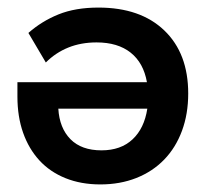

<svg xmlns="http://www.w3.org/2000/svg" viewBox="-20 -479 553 507"><path d="M245 8Q194 8 153 -8.5Q112 -25 84 -55.5Q56 -86 41 -128.5Q26 -171 26 -224V-262H368Q359 -313 325 -340Q291 -367 235 -367Q194 -367 160.5 -353.5Q127 -340 101 -314L55 -392Q90 -423 134.5 -441Q179 -459 240 -459Q351 -459 414 -398.5Q477 -338 477 -232Q477 -178 460.5 -133.5Q444 -89 413.5 -57.5Q383 -26 340 -9Q297 8 245 8ZM248 -82Q299 -82 330 -111Q361 -140 369 -192H134Q137 -141 166 -111.5Q195 -82 248 -82Z"/></svg>

Font: Tilda Sans Semibold
Style: Regular
Weight: 600
Designer: ParaType Ltd
Foundry: ParaType Ltd
Version: Version 1.009